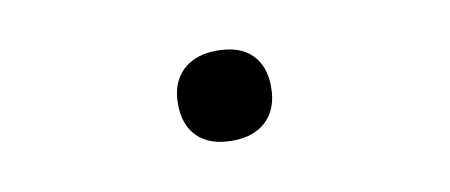

<svg xmlns="http://www.w3.org/2000/svg" viewBox="-30 -197 675 288"><g transform="rotate(-10 307.0 -53.5)"><path d="M307.1 15.1Q272.5 15.1 254.2 -2.9Q235.8 -21 235.8 -53.2Q235.8 -85.9 254.9 -104Q273.9 -122.1 307.1 -122.1Q341.8 -122.1 359.9 -104.2Q377.9 -86.4 377.9 -54.2Q377.9 -21.5 359.1 -3.2Q340.3 15.1 307.1 15.1Z"/></g></svg>

Font: IntelOne Mono Light
Style: Regular
Weight: 300
Designer: Fred Shallcrass
Foundry: Frere-Jones Type LLC
Version: Version 1.200;hotconv 1.1.0;makeotfexe 2.6.0;FJTRelease1.2